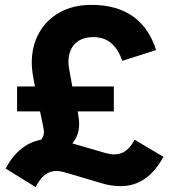

<svg xmlns="http://www.w3.org/2000/svg" viewBox="-20 -731 699 786"><path d="M474 31Q455 31 434.5 28Q414 25 392 18L247 -25Q237 -28 227.5 -29.5Q218 -31 210 -31Q158 -31 126 35L3 -41Q57 -142 148 -159Q160 -173 160 -192Q160 -195 159 -200Q158 -205 155 -222Q152 -239 144 -275H50V-377H123Q116 -413 113 -434Q110 -455 110 -473Q110 -543 140 -596.5Q170 -650 225 -680.5Q280 -711 354 -711Q457 -711 523.5 -664.5Q590 -618 619 -526L481 -482Q463 -531 434.5 -555Q406 -579 362 -579Q313 -579 286.5 -551.5Q260 -524 260 -475Q260 -468 261.5 -458Q263 -448 266.5 -429.5Q270 -411 276 -377H446V-275H298Q300 -262 301.5 -253Q303 -244 303.5 -237Q304 -230 304 -224Q304 -176 276 -144L410 -105Q421 -102 430.5 -100.5Q440 -99 449 -99Q500 -99 531 -159L649 -89Q584 31 474 31Z"/></svg>

Font: Red Hat Text VF
Style: Regular
Weight: 400
Designer: Pentagram, MCKL
Foundry: Pentagram, MCKL
Version: Version 1.023